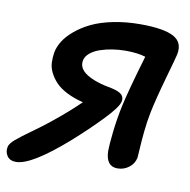

<svg xmlns="http://www.w3.org/2000/svg" viewBox="-117 -724 840 851"><g transform="rotate(10 302.5 -298.5)"><path d="M9.8 49.8Q-18.1 49.8 -30.5 31.7Q-43 13.7 -38.1 -9.8Q-35.2 -24.4 -12.9 -43.7Q9.3 -63 56.9 -96.9Q104.5 -130.9 134.8 -155.8Q204.6 -211.9 255.9 -262.2Q214.4 -272.5 182.6 -288.6Q150.9 -304.7 132.3 -324Q113.8 -343.3 102.3 -366Q90.8 -388.7 89.8 -411.6Q88.9 -434.6 92.8 -458Q97.7 -483.4 113.5 -509Q129.4 -534.7 159.2 -559.8Q189 -585 228.5 -604.2Q268.1 -623.5 325.2 -635.3Q382.3 -647 448.2 -647Q551.8 -647 596.9 -623.3Q642.1 -599.6 630.9 -543.9Q629.4 -534.7 600.3 -432.1Q571.3 -329.6 559.1 -269Q550.8 -227.5 546.1 -181.6Q541.5 -135.7 539.8 -102.3Q538.1 -68.8 537.1 -62Q531.2 -34.2 508.5 -17.1Q485.8 0 457 0Q405.8 0 403.8 -68.8Q403.8 -94.2 410.2 -152.8Q416.5 -211.4 429.2 -272Q445.3 -347.2 493.2 -508.8Q456.5 -520 403.8 -520Q374.5 -520 345.5 -515.6Q316.4 -511.2 290.3 -502.4Q264.2 -493.7 246.1 -478.8Q228 -463.9 224.1 -444.8Q217.3 -408.7 256.6 -383.5Q295.9 -358.4 372.1 -345.2Q404.3 -337.9 416.5 -326.2Q428.7 -314.5 424.8 -294.9Q419.4 -269 362.1 -209.5Q304.7 -149.9 234.9 -87.9Q78.1 49.8 9.8 49.8Z"/></g></svg>

Font: Shantell Sans Irregular
Style: Italic
Weight: 600
Italic angle: -11.31°
Designer: Stephen Nixon, Anya Danilova, Shantell Martin
Foundry: Arrow Type
Version: Version 1.006;[9816181b4]